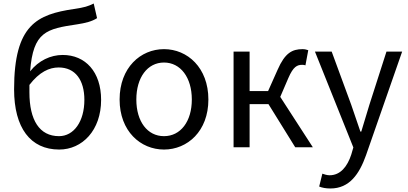

<svg xmlns="http://www.w3.org/2000/svg" viewBox="-20 -836 2316 1090"><path d="M315 -63C204 -63 147 -154 147 -312C147 -327 147 -340 147 -354C204 -428 260 -453 313 -453C408 -453 459 -381 459 -269C459 -146 399 -63 315 -63ZM512 -816C479 -800 461 -794 400 -785C192 -754 60 -697 60 -329C60 -110 153 13 316 13C447 13 554 -96 554 -269C554 -428 465 -524 336 -524C267 -524 199 -492 151 -431C168 -657 244 -672 419 -698C464 -705 502 -714 531 -733Z M911 13C1044 13 1163 -91 1163 -271C1163 -452 1044 -557 911 -557C778 -557 659 -452 659 -271C659 -91 778 13 911 13ZM911 -63C817 -63 754 -146 754 -271C754 -396 817 -481 911 -481C1005 -481 1069 -396 1069 -271C1069 -146 1005 -63 911 -63Z M1571 -286 1617 -393C1645 -458 1667 -468 1696 -468C1704 -468 1708 -467 1714 -465L1730 -551C1722 -554 1710 -557 1698 -557C1639 -557 1598 -536 1556 -440L1502 -319H1397V-543H1306V0H1397V-245H1504L1656 0H1756Z M1856 234C1964 234 2020 152 2058 45L2263 -543H2174L2077 -241C2062 -193 2046 -138 2031 -89H2026C2009 -138 1990 -194 1974 -241L1863 -543H1768L1986 1L1974 42C1952 109 1913 159 1851 159C1837 159 1821 154 1810 150L1792 223C1809 230 1830 234 1856 234Z"/></svg>

Font: Squished Noto Sans CJK JP Regular
Style: Regular
Weight: 400
Designer: Ryoko NISHIZUKA (kana & ideographs); Paul D. Hunt (Latin, Greek & Cyrillic); Wenlong ZHANG (bopomofo); Sandoll Communica
Foundry: Adobe Systems Incorporated
Version: Version 1.004;PS 1.004;hotconv 1.0.82;makeotf.lib2.5.63406